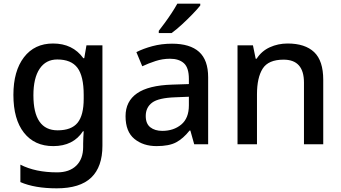

<svg xmlns="http://www.w3.org/2000/svg" viewBox="-20 -786 1859 1046"><path d="M269 -549Q376 -549 434 -469H439L451 -539H538V8Q538 123 477 181.5Q416 240 289 240Q169 240 91 206V111Q132 132 182 142.5Q232 153 291 153Q358 153 395.5 116.5Q433 80 433 15V-4Q433 -16 434 -38Q435 -60 436 -71H432Q379 10 270 10Q168 10 110.5 -63Q53 -136 53 -269Q53 -399 110.5 -474Q168 -549 269 -549ZM292 -462Q230 -462 196 -411.5Q162 -361 162 -267Q162 -76 294 -76Q369 -76 402.5 -117Q436 -158 436 -248V-269Q436 -371 402 -416.5Q368 -462 292 -462Z M917 -548Q1015 -548 1064.5 -503.5Q1114 -459 1114 -365V0H1038L1017 -75H1013Q978 -31 939.5 -10.5Q901 10 833 10Q760 10 712 -29.5Q664 -69 664 -153Q664 -234 726.5 -277.5Q789 -321 918 -325L1009 -328V-356Q1009 -417 982 -441.5Q955 -466 906 -466Q866 -466 827.5 -453.5Q789 -441 755 -425L723 -502Q760 -521 810 -534.5Q860 -548 917 -548ZM936 -256Q844 -253 809 -227Q774 -201 774 -154Q774 -112 799 -92.5Q824 -73 864 -73Q926 -73 967.5 -107.5Q1009 -142 1009 -212V-259ZM1071 -756Q1056 -737 1028.5 -708.5Q1001 -680 970.5 -652Q940 -624 915 -606H845V-618Q860 -637 879 -663Q898 -689 916 -716.5Q934 -744 946 -766H1071Z M1547 -549Q1642 -549 1691.5 -502Q1741 -455 1741 -351V0H1636V-336Q1636 -461 1525 -461Q1442 -461 1411 -412Q1380 -363 1380 -272V0H1274V-539H1358L1373 -466H1378Q1405 -508 1450 -528.5Q1495 -549 1547 -549Z"/></svg>

Font: Noto Sans Thai Looped Medium
Style: Regular
Weight: 500
Designer: Sasikarn Vongin, Ben Mitchell
Foundry: The Fontpad Ltd
Version: Version 1.001; ttfautohint (v1.8.4.7-5d5b)